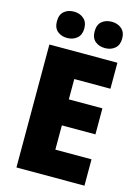

<svg xmlns="http://www.w3.org/2000/svg" viewBox="-136 -1003 782 1077"><g transform="rotate(15 255.0 -464.0)"><path d="M465 0H70V-714H465V-563H255V-445H450V-294H255V-153H465ZM77 -851Q77 -890 99.5 -909Q122 -928 156 -928Q190 -928 213 -908.5Q236 -889 236 -851Q236 -814 213 -794.5Q190 -775 156 -775Q122 -775 99.5 -794Q77 -813 77 -851ZM296 -851Q296 -890 318.5 -909Q341 -928 376 -928Q410 -928 433 -908.5Q456 -889 456 -851Q456 -814 433 -794.5Q410 -775 376 -775Q341 -775 318.5 -794Q296 -813 296 -851Z"/></g></svg>

Font: Noto Sans Gujarati SemiCondensed Black
Style: Regular
Weight: 900
Width: 4
Designer: Jelle Bosma - Monotype Design Team, Universal Thirst
Foundry: Monotype Imaging Inc.
Version: Version 2.106; ttfautohint (v1.8.4.7-5d5b)